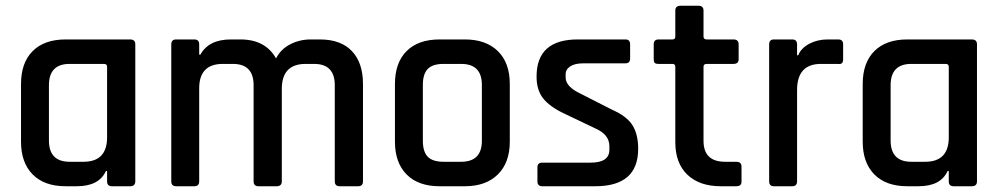

<svg xmlns="http://www.w3.org/2000/svg" viewBox="-20 -647 3476 667"><path d="M247 0H208Q134 0 93.5 -41Q53 -82 53 -155V-355Q53 -429 93.5 -469.5Q134 -510 208 -510H432Q450 -510 450 -493V-17Q450 0 432 0H369Q352 0 352 -17V-53H348Q324 0 247 0ZM352 -170V-415Q352 -425 341 -425H222Q150 -425 150 -351V-159Q150 -85 222 -85H270Q352 -85 352 -170Z M655 0H592Q575 0 575 -17V-493Q575 -510 592 -510H655Q672 -510 672 -493V-457H676Q705 -510 782 -510H815Q902 -510 939 -444Q955 -476 988 -493Q1021 -510 1059 -510H1091Q1164 -510 1202.5 -469.5Q1241 -429 1241 -355V-17Q1241 0 1224 0H1160Q1143 0 1143 -17V-351Q1143 -425 1071 -425H1042Q959 -425 959 -338V-17Q959 0 941 0H878Q861 0 861 -17V-351Q861 -425 789 -425H754Q672 -425 672 -340V-17Q672 0 655 0Z M1595 0H1507Q1433 0 1392.5 -41Q1352 -82 1352 -155V-355Q1352 -429 1392.5 -469.5Q1433 -510 1507 -510H1595Q1668 -510 1709.5 -469.5Q1751 -429 1751 -355V-155Q1751 -82 1709.5 -41Q1668 0 1595 0ZM1521 -85H1582Q1654 -85 1654 -158V-352Q1654 -425 1582 -425H1521Q1483 -425 1466 -407.5Q1449 -390 1449 -352V-158Q1449 -120 1466 -102.5Q1483 -85 1521 -85Z M2048 0H1864Q1847 0 1847 -17V-66Q1847 -82 1864 -82H2032Q2097 -82 2097 -127V-139Q2097 -179 2050 -200L1941 -252Q1890 -276 1867 -305Q1844 -334 1844 -381Q1844 -510 1987 -510H2153Q2169 -510 2169 -493V-444Q2169 -427 2153 -427H2007Q1977 -427 1961 -416.5Q1945 -406 1945 -389V-378Q1945 -346 1996 -322L2106 -266Q2158 -243 2177.5 -211.5Q2197 -180 2197 -130Q2197 0 2048 0Z M2316 -425H2268Q2258 -425 2254.5 -428.5Q2251 -432 2251 -441V-493Q2251 -510 2268 -510H2316Q2326 -510 2326 -520V-610Q2326 -627 2344 -627H2407Q2424 -627 2424 -610V-520Q2424 -510 2435 -510H2528Q2546 -510 2546 -493V-441Q2546 -425 2528 -425H2435Q2424 -425 2424 -415V-158Q2424 -85 2499 -85H2538Q2556 -85 2556 -68V-16Q2556 0 2538 0H2484Q2410 0 2368 -40Q2326 -80 2326 -153V-415Q2326 -425 2316 -425Z M2732 0H2669Q2652 0 2652 -17V-493Q2652 -510 2669 -510H2732Q2749 -510 2749 -493V-455H2753Q2763 -480 2791.5 -495Q2820 -510 2855 -510H2892Q2909 -510 2909 -493V-441Q2909 -422 2892 -425H2832Q2749 -425 2749 -334V-17Q2749 0 2732 0Z M3171 0H3132Q3058 0 3017.5 -41Q2977 -82 2977 -155V-355Q2977 -429 3017.5 -469.5Q3058 -510 3132 -510H3356Q3374 -510 3374 -493V-17Q3374 0 3356 0H3293Q3276 0 3276 -17V-53H3272Q3248 0 3171 0ZM3276 -170V-415Q3276 -425 3265 -425H3146Q3074 -425 3074 -351V-159Q3074 -85 3146 -85H3194Q3276 -85 3276 -170Z"/></svg>

Font: Rajdhani Semibold
Style: Regular
Weight: 600
Designer: Satya Rajpurohit, Jyotish Sonowal
Foundry: Indian Type Foundry
Version: Version 1.200;PS 1.0;hotconv 1.0.78;makeotf.lib2.5.61930; tt